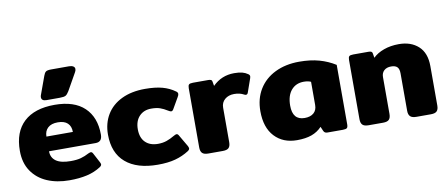

<svg xmlns="http://www.w3.org/2000/svg" viewBox="-66 -994 2972 1273"><g transform="rotate(-10 1419.5 -357.5)"><path d="M222 -560Q222 -568 225 -575L269 -696Q276 -716 285.5 -723Q295 -730 321 -730H441Q459 -730 469.5 -723.5Q480 -717 480 -705Q480 -694 473 -683L408 -568Q396 -548 385 -541.5Q374 -535 345 -535H256Q222 -535 222 -560ZM23 -234Q23 -361 95 -428Q167 -495 302 -495Q434 -495 502.5 -429.5Q571 -364 571 -248Q571 -198 527 -198H213Q213 -155 245.5 -132Q278 -109 344 -109Q385 -109 412.5 -116.5Q440 -124 468 -139Q480 -144 484 -144Q493 -144 499 -132L533 -68Q538 -58 538 -53Q538 -44 526 -36Q485 -9 433 3Q381 15 314 15Q230 15 164.5 -13Q99 -41 61 -97Q23 -153 23 -234ZM391 -297Q391 -335 369 -356Q347 -377 303 -377Q259 -377 236 -355.5Q213 -334 213 -297Z M617 -239Q617 -315 652 -373Q687 -431 753.5 -463Q820 -495 911 -495Q980 -495 1027.5 -482Q1075 -469 1112 -442Q1123 -435 1123 -424Q1123 -416 1115 -403L1074 -332Q1067 -318 1057 -318Q1051 -318 1038 -326Q1011 -343 987.5 -351Q964 -359 929 -359Q879 -359 848.5 -327Q818 -295 818 -239Q818 -182 849 -151.5Q880 -121 934 -121Q966 -121 992 -130Q1018 -139 1045 -155Q1059 -163 1065 -163Q1074 -163 1081 -149L1126 -72Q1131 -62 1131 -56Q1131 -47 1119 -39Q1077 -12 1027.5 1.5Q978 15 909 15Q769 15 693 -50Q617 -115 617 -239Z M1198 -50V-449Q1198 -467 1204.5 -473.5Q1211 -480 1232 -480H1335Q1347 -480 1353.5 -476.5Q1360 -473 1361 -464L1366 -435Q1426 -495 1511 -495Q1544 -495 1565 -489.5Q1586 -484 1603 -472Q1613 -465 1613 -456Q1613 -453 1611 -445L1579 -354Q1575 -340 1564 -340Q1559 -340 1552 -344Q1525 -359 1487 -359Q1449 -359 1424.5 -338Q1400 -317 1400 -282V-50Q1400 -24 1388.5 -12Q1377 0 1348 0H1251Q1222 0 1210 -12Q1198 -24 1198 -50Z M1639 -216Q1639 -300 1677.5 -363Q1716 -426 1786.5 -460.5Q1857 -495 1949 -495Q2025 -495 2083.5 -478.5Q2142 -462 2191 -431V-31Q2191 -12 2184 -6Q2177 0 2156 0H2054Q2043 0 2037 -3.5Q2031 -7 2027 -15L2014 -45Q1985 -14 1944.5 0.5Q1904 15 1846 15Q1752 15 1695.5 -45.5Q1639 -106 1639 -216ZM2004 -194V-350Q1985 -359 1956 -359Q1903 -359 1871.5 -322Q1840 -285 1840 -218Q1840 -121 1921 -121Q1960 -121 1982 -140Q2004 -159 2004 -194Z M2277 -50V-449Q2277 -467 2283.5 -473.5Q2290 -480 2311 -480H2414Q2426 -480 2432.5 -476.5Q2439 -473 2440 -464L2445 -434Q2473 -462 2518.5 -478.5Q2564 -495 2620 -495Q2701 -495 2751 -449.5Q2801 -404 2801 -315V-50Q2801 -24 2789.5 -12Q2778 0 2749 0H2652Q2623 0 2610.5 -12Q2598 -24 2598 -50V-302Q2598 -332 2585 -345Q2572 -358 2544 -358Q2514 -358 2496.5 -342Q2479 -326 2479 -298V-50Q2479 -24 2467.5 -12Q2456 0 2427 0H2330Q2301 0 2289 -12Q2277 -24 2277 -50Z"/></g></svg>

Font: Mitr SemiBold
Style: Regular
Weight: 600
Designer: Thanarat Vachiruckul
Foundry: Cadson Demak
Version: Version 1.002